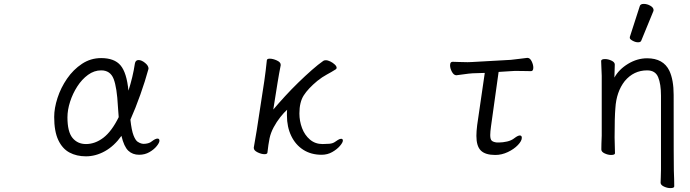

<svg xmlns="http://www.w3.org/2000/svg" viewBox="-20 -784 3540 985"><path d="M603 -87Q566 -35 518.5 -8.5Q471 18 421 18Q373 18 336.5 -1.5Q300 -21 279 -65.5Q258 -110 258 -184Q258 -229 275 -281.5Q292 -334 324 -380.5Q356 -427 400.5 -456.5Q445 -486 499 -486Q567 -486 598.5 -448.5Q630 -411 639 -319Q650 -353 658.5 -388.5Q667 -424 672 -458Q675 -476 691 -476Q706 -476 724 -461.5Q742 -447 742 -432Q742 -431 741.5 -430Q741 -429 741 -428Q725 -369 700 -298.5Q675 -228 649 -170Q655 -115 665 -89.5Q675 -64 686.5 -56.5Q698 -49 708 -47Q710 -47 712.5 -46.5Q715 -46 717 -46Q728 -46 739.5 -49Q751 -52 759 -59Q777 -73 788 -73Q798 -73 798 -62Q798 -52 784 -34.5Q770 -17 746.5 -3.5Q723 10 694 10Q660 10 638 -11Q616 -32 603 -87ZM589 -183Q588 -196 587 -209.5Q586 -223 585 -237Q580 -335 563 -379Q546 -423 499 -423Q463 -423 431.5 -400Q400 -377 376.5 -340.5Q353 -304 339.5 -262Q326 -220 326 -182Q326 -108 352 -76.5Q378 -45 421 -45Q468 -45 510.5 -77.5Q553 -110 589 -183Z M1282 -27 1297 -115 1336 -369Q1339 -389 1343 -421.5Q1347 -454 1349 -475Q1350 -483 1364 -483Q1380 -483 1400 -474Q1420 -465 1420 -452V-449Q1417 -435 1412 -407Q1407 -379 1404 -360L1382 -222Q1409 -254 1442 -290Q1475 -326 1510.5 -360.5Q1546 -395 1579.5 -424.5Q1613 -454 1639 -472Q1644 -475 1651 -475Q1662 -475 1675 -468.5Q1688 -462 1697.5 -453Q1707 -444 1707 -436Q1707 -431 1702 -428Q1680 -414 1656.5 -401.5Q1633 -389 1608 -369Q1561 -330 1538.5 -295Q1516 -260 1516 -202Q1516 -163 1529.5 -127Q1543 -91 1570 -68Q1597 -45 1635 -45Q1652 -45 1670 -46.5Q1688 -48 1700 -57Q1704 -60 1713.5 -66Q1723 -72 1730 -72Q1739 -72 1739 -63Q1739 -53 1724 -35.5Q1709 -18 1684.5 -4Q1660 10 1630 10Q1576 10 1536 -15.5Q1496 -41 1474 -87Q1452 -133 1452 -192Q1452 -200 1452 -207Q1452 -214 1453 -221Q1437 -207 1418 -183Q1399 -159 1384 -131Q1369 -103 1363 -75Q1360 -61 1357 -40.5Q1354 -20 1352 -1Q1351 7 1337 7Q1321 7 1301.5 -2.5Q1282 -12 1282 -25Z M2540 -53Q2559 -53 2581.5 -58Q2604 -63 2620 -76Q2637 -89 2647 -89Q2657 -89 2657 -77Q2657 -61 2637 -40Q2617 -19 2585.5 -4Q2554 11 2521 11Q2470 11 2447 -11.5Q2424 -34 2424 -87Q2424 -99 2425 -112.5Q2426 -126 2428 -142L2467 -410L2405 -408Q2387 -407 2360 -403Q2333 -399 2322 -398H2321Q2308 -398 2298.5 -415.5Q2289 -433 2289 -449Q2289 -467 2302 -467Q2311 -467 2334 -466Q2357 -465 2379 -465Q2387 -465 2393.5 -465.5Q2400 -466 2405 -466L2601 -477Q2623 -479 2647.5 -482.5Q2672 -486 2684 -487H2686Q2699 -487 2707.5 -469.5Q2716 -452 2716 -437Q2716 -419 2704 -419Q2696 -419 2677.5 -419.5Q2659 -420 2639 -420Q2629 -420 2619 -420Q2609 -420 2601 -419L2538 -415L2499 -136Q2497 -122 2496 -110.5Q2495 -99 2495 -91Q2495 -69 2503 -62Q2511 -55 2529 -53Z M3262 -752Q3265 -764 3282.5 -764Q3300 -764 3316.5 -754.5Q3333 -745 3333 -732Q3333 -729 3332 -727L3270 -576Q3267 -567 3253.5 -567Q3240 -567 3225.5 -575Q3211 -583 3211 -589.5Q3211 -596 3212 -597ZM3419 181Q3403 181 3386 173Q3369 165 3369 153Q3370 145 3370 125.5Q3370 106 3371 86V-293Q3371 -353 3356.5 -388Q3342 -423 3300 -423Q3231 -423 3185 -368Q3142 -313 3137 -229Q3133 -184 3133 -79Q3133 -56 3135 2Q3135 11 3115 11Q3099 11 3082 3Q3065 -5 3065 -17Q3065 -44 3067 -88V-395Q3064 -458 3064 -471Q3064 -481 3084 -481Q3100 -481 3117 -473Q3134 -465 3134 -453L3132 -386Q3155 -428 3202 -456.5Q3249 -485 3300 -485Q3383 -485 3414 -421Q3436 -374 3436 -297Q3436 71 3437 92Q3439 137 3439 172Q3439 181 3419 181Z"/></svg>

Font: Moon Stars Kai HW
Style: Regular
Weight: 400
Designer: GuiWonder
Version: Version 1.101